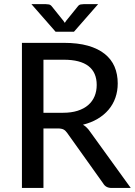

<svg xmlns="http://www.w3.org/2000/svg" viewBox="-20 -930 670 950"><path d="M292 -372Q333 -372 364.2 -382Q395.5 -392 416.5 -410.2Q437.5 -428.5 448 -453.8Q458.5 -479 458.5 -509.5Q458.5 -571.5 417.8 -603Q377 -634.5 295.5 -634.5H195V-372ZM627 0H532Q503.5 0 490.5 -22.5L313 -271.5Q304.5 -284 294.5 -289.2Q284.5 -294.5 264.5 -294.5H195V0H88.5V-718H295.5Q365 -718 415.2 -703.8Q465.5 -689.5 498.2 -663.2Q531 -637 546.8 -600Q562.5 -563 562.5 -517Q562.5 -479.5 551 -446.5Q539.5 -413.5 517.2 -387.2Q495 -361 463 -342Q431 -323 390.5 -313Q410.5 -301 425 -279.5ZM465.5 -909.5 346 -773H255L135.5 -909.5H206.5Q213 -909.5 221.8 -908Q230.5 -906.5 237.5 -897L294.5 -826Q296 -823.5 297.5 -821.2Q299 -819 300.5 -817Q302 -819 303.5 -821.2Q305 -823.5 306.5 -826L363.5 -896.5Q370.5 -906.5 379.2 -908Q388 -909.5 394.5 -909.5Z"/></svg>

Font: LatoLatin Medium
Style: Regular
Weight: 500
Designer: Lukasz Dziedzic with Adam Twardoch and Botio Nikoltchev
Foundry: tyPoland Lukasz Dziedzic
Version: Version 2.015; 2015-08-06; http://www.latofonts.com/